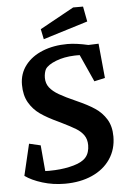

<svg xmlns="http://www.w3.org/2000/svg" viewBox="-60 -920 661 981"><g transform="rotate(-5 271.0 -429.0)"><path d="M338.9 -630.9Q283.7 -628.9 242.4 -612.5Q201.2 -596.2 187.5 -575.2Q183.1 -567.4 180.4 -555.2Q177.7 -543 177.7 -530.8Q177.7 -502 193.8 -481Q210 -460 241 -441.9Q272 -423.8 330.6 -397.9Q384.8 -374 420.4 -350.3Q456.1 -326.7 478.3 -290.5Q500.5 -254.4 500.5 -201.7Q500.5 -136.2 467 -86.7Q433.6 -37.1 373 -10Q312.5 17.1 232.9 17.1Q172.4 17.1 117.9 0.2Q63.5 -16.6 29.8 -41L67.9 -202.6L126.5 -189L138.2 -56.2L158.7 -55.7Q168.5 -55.7 189 -56.6Q239.7 -59.1 284.7 -71.8Q329.6 -84.5 348.6 -107.4Q358.4 -118.7 363.3 -134.8Q368.2 -150.9 368.2 -168.9Q368.2 -199.2 353.8 -220Q339.4 -240.7 314.2 -256.1Q289.1 -271.5 238.3 -296.4Q236.3 -297.4 227.1 -301.8Q171.4 -327.6 136.2 -352.3Q101.1 -377 79.6 -414.3Q58.1 -451.7 58.1 -505.9Q58.1 -562.5 90.8 -605Q123.5 -647.5 180.2 -670.2Q236.8 -692.9 307.1 -692.9Q352.5 -692.9 414.1 -678.7L466.3 -680.7L483.4 -503.4L428.2 -491.2L365.2 -630.9Q359.4 -631.3 351.1 -631.1Q342.8 -630.9 338.9 -630.9ZM178.7 -780.3 353 -876.5H403.8L418.5 -798.8L189.5 -728Z"/></g></svg>

Font: Vesper Libre Medium
Style: Regular
Weight: 500
Designer: Robert Keller & Kimya Gandhi
Foundry: Mota Italic
Version: Version 1.058